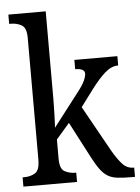

<svg xmlns="http://www.w3.org/2000/svg" viewBox="-54 -802 616 845"><g transform="rotate(-5 254.0 -380.0)"><path d="M15 0V-41H23Q50 -41 70.5 -53.5Q91 -66 91 -113V-651Q91 -695 70 -707Q49 -719 23 -719H15V-760H180V-375Q180 -361 179.5 -340.5Q179 -320 178.5 -298.5Q178 -277 177 -262Q176 -247 176 -246L283 -385Q311 -420 320 -440Q329 -460 329 -472Q329 -495 287 -495V-536H477V-495Q447 -495 418.5 -470Q390 -445 357 -401L301 -326L413 -125Q436 -85 456.5 -63Q477 -41 505 -41H508V0H496Q457 0 431.5 -3Q406 -6 388.5 -16.5Q371 -27 356 -47Q341 -67 323 -101L239 -262L180 -194V-108Q180 -64 201 -52.5Q222 -41 248 -41H252V0Z"/></g></svg>

Font: Noto Serif Armenian Condensed
Style: Regular
Weight: 400
Width: 3
Designer: Monotype Design Team
Foundry: Monotype Imaging Inc.
Version: Version 2.008; ttfautohint (v1.8.4.7-5d5b)